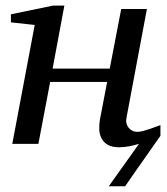

<svg xmlns="http://www.w3.org/2000/svg" viewBox="-20 -514 595 686"><path d="M553.2 -28.8Q517.6 21.5 490.2 61Q478 78.1 466.8 94.2Q455.6 110.4 446.8 123Q436.5 138.2 427.2 151.4Q427.2 151.9 418.2 151.6Q409.2 151.4 397.9 151.4H368.7L476.6 0Q459 5.4 440.7 8.8Q422.4 12.2 405.8 12.2Q380.4 12.2 365.2 3.4Q350.1 -5.4 342.8 -19.5Q335.4 -33.7 334.7 -51.3Q334 -68.8 336.9 -85.9L362.8 -221.2H159.2L117.2 0H23.9L104 -424.8L19 -434.1V-462.9L169.9 -494.1H210L168 -269H372.1L413.1 -481.9H504.9L432.1 -94.2Q429.7 -84 431.6 -74.7Q433.6 -65.4 439 -58.3Q444.3 -51.3 452.6 -47.1Q460.9 -43 471.2 -43Q480 -43 491.9 -46.1Q503.9 -49.3 515.9 -53.5Q527.8 -57.6 538.1 -61.5Q548.3 -65.4 553.2 -66.9Z"/></svg>

Font: Charis SIL
Style: Italic
Weight: 400
Italic angle: -11°
Foundry: SIL International
Version: Version 4.112